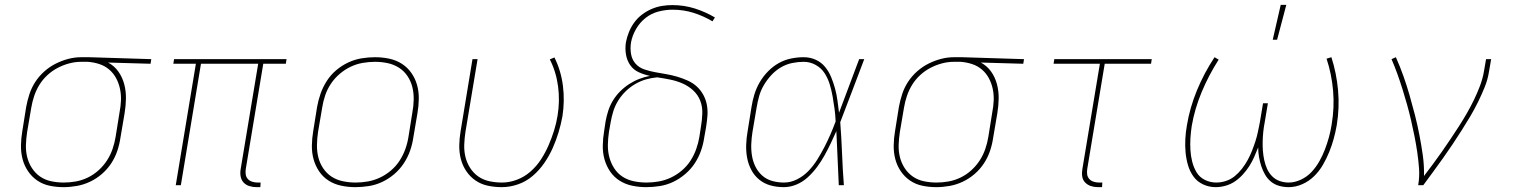

<svg xmlns="http://www.w3.org/2000/svg" viewBox="-20 -764 6240 792"><path d="M242 8Q212 8 184 2Q156 -4 133.5 -19.5Q111 -35 95.5 -58Q80 -81 73 -108Q66 -135 66.5 -164.5Q67 -194 72 -223L88 -323Q93 -350 101.5 -376Q110 -402 125.5 -426Q141 -450 163 -469.5Q185 -489 210 -501.5Q235 -514 261.5 -521Q288 -528 315 -528H348L604 -520L601 -501L426 -506Q452 -492 468.5 -468.5Q485 -445 492.5 -416.5Q500 -388 499.5 -357.5Q499 -327 494 -297L477 -197Q473 -169 464 -142Q455 -115 439 -90.5Q423 -66 400.5 -46.5Q378 -27 351.5 -14.5Q325 -2 297 3Q269 8 242 8ZM243 -11Q268 -11 293 -15.5Q318 -20 342 -31.5Q366 -43 386.5 -61.5Q407 -80 421.5 -102.5Q436 -125 444.5 -150Q453 -175 457 -200L473 -300Q478 -325 479 -349.5Q480 -374 475 -397.5Q470 -421 459 -441.5Q448 -462 430.5 -477Q413 -492 390.5 -499.5Q368 -507 343 -509H314Q290 -509 265.5 -502.5Q241 -496 218 -484Q195 -472 175.5 -454Q156 -436 142.5 -414Q129 -392 121 -368Q113 -344 109 -320L92 -220Q88 -194 87 -167.5Q86 -141 92 -116.5Q98 -92 111.5 -71Q125 -50 145 -36Q165 -22 190.5 -16.5Q216 -11 243 -11Z M1054 8H1038Q1023 8 1008.5 3.5Q994 -1 984.5 -11.5Q975 -22 972.5 -37Q970 -52 973 -68L1045 -501H809L726 0H705L788 -501H695L698 -520H1162L1159 -501H1066L994 -68Q992 -56 993.5 -45Q995 -34 1002 -26Q1009 -18 1020 -14.5Q1031 -11 1042 -11H1055Z M1446 8Q1416 8 1387.5 2Q1359 -4 1335.5 -19Q1312 -34 1296.5 -57Q1281 -80 1273.5 -107Q1266 -134 1266.5 -164Q1267 -194 1272 -223L1288 -323Q1293 -351 1302.5 -378Q1312 -405 1328 -430Q1344 -455 1367 -474.5Q1390 -494 1417 -506.5Q1444 -519 1472 -523.5Q1500 -528 1527 -528Q1557 -528 1585.5 -522Q1614 -516 1637.5 -501Q1661 -486 1677 -463Q1693 -440 1700.5 -413Q1708 -386 1707.5 -356Q1707 -326 1702 -297L1685 -197Q1681 -169 1671.5 -142Q1662 -115 1645.5 -90Q1629 -65 1606 -45.5Q1583 -26 1556.5 -13.5Q1530 -1 1501.5 3.5Q1473 8 1446 8ZM1447 -11Q1472 -11 1497.5 -15.5Q1523 -20 1547.5 -31.5Q1572 -43 1593 -61Q1614 -79 1628.5 -101.5Q1643 -124 1652 -149Q1661 -174 1665 -200L1681 -300Q1686 -326 1686.5 -353Q1687 -380 1681 -404.5Q1675 -429 1661 -450Q1647 -471 1626 -484.5Q1605 -498 1579.5 -503.5Q1554 -509 1527 -509Q1502 -509 1476 -504.5Q1450 -500 1426 -488.5Q1402 -477 1381 -459Q1360 -441 1345 -418.5Q1330 -396 1321.5 -371Q1313 -346 1309 -320L1292 -220Q1288 -194 1287.5 -167Q1287 -140 1293 -115.5Q1299 -91 1313 -70Q1327 -49 1347.5 -35.5Q1368 -22 1394 -16.5Q1420 -11 1447 -11Z M2050 8Q2020 8 1992 2Q1964 -4 1941.5 -19.5Q1919 -35 1903.5 -58Q1888 -81 1881 -108Q1874 -135 1874.5 -164.5Q1875 -194 1880 -223L1929 -520H1950L1900 -220Q1896 -194 1895 -167.5Q1894 -141 1900 -116.5Q1906 -92 1919.5 -71Q1933 -50 1953 -36Q1973 -22 1998.5 -16.5Q2024 -11 2051 -11Q2081 -11 2112 -22.5Q2143 -34 2168.5 -56.5Q2194 -79 2212 -107Q2230 -135 2243 -165Q2256 -195 2265.5 -225.5Q2275 -256 2280 -287Q2290 -348 2282 -408Q2274 -468 2248 -519L2267 -527Q2294 -473 2302 -410.5Q2310 -348 2300 -284Q2294 -251 2284 -218Q2274 -185 2260 -153.5Q2246 -122 2225.5 -92Q2205 -62 2177.5 -38.5Q2150 -15 2116.5 -3.5Q2083 8 2050 8Z M2646 8Q2616 8 2587.5 2Q2559 -4 2535.5 -19Q2512 -34 2496.5 -57Q2481 -80 2473.5 -107Q2466 -134 2466.5 -164Q2467 -194 2472 -223L2478 -263Q2482 -285 2489 -307Q2496 -329 2508.5 -349.5Q2521 -370 2538 -387Q2555 -404 2575 -417Q2595 -430 2617 -438.5Q2639 -447 2661 -451Q2637 -456 2615 -466Q2593 -476 2579.5 -495.5Q2566 -515 2562 -540Q2558 -565 2562 -590Q2566 -611 2574.5 -632Q2583 -653 2596.5 -671.5Q2610 -690 2628.5 -704Q2647 -718 2668 -727Q2689 -736 2710.5 -739.5Q2732 -743 2753 -743Q2802 -743 2846 -729Q2890 -715 2929 -692L2919 -676Q2882 -698 2841 -711Q2800 -724 2754 -724Q2726 -724 2696.5 -716.5Q2667 -709 2643 -690Q2619 -671 2603.5 -644Q2588 -617 2583 -589Q2579 -565 2583 -541.5Q2587 -518 2601.5 -501.5Q2616 -485 2638.5 -477.5Q2661 -470 2683.5 -466Q2706 -462 2729 -458Q2752 -454 2774 -447.5Q2796 -441 2817 -431.5Q2838 -422 2854 -407.5Q2870 -393 2881 -373Q2892 -353 2896 -330.5Q2900 -308 2898 -284Q2896 -260 2892 -236L2885 -197Q2881 -169 2871.5 -142Q2862 -115 2846 -90.5Q2830 -66 2806.5 -46Q2783 -26 2756.5 -13.5Q2730 -1 2701.5 3.5Q2673 8 2646 8ZM2647 -11Q2672 -11 2697.5 -15.5Q2723 -20 2747.5 -31.5Q2772 -43 2793 -61Q2814 -79 2828.5 -101.5Q2843 -124 2852 -149.5Q2861 -175 2865 -200L2871 -239Q2876 -267 2877 -295.5Q2878 -324 2868.5 -348.5Q2859 -373 2839.5 -391Q2820 -409 2796 -419.5Q2772 -430 2745.5 -435.5Q2719 -441 2691 -445Q2668 -443 2645 -436.5Q2622 -430 2600.5 -417.5Q2579 -405 2561 -387.5Q2543 -370 2530 -349Q2517 -328 2510 -305.5Q2503 -283 2499 -260L2492 -220Q2488 -194 2487.5 -167Q2487 -140 2493.5 -115.5Q2500 -91 2513.5 -70Q2527 -49 2547.5 -35.5Q2568 -22 2594 -16.5Q2620 -11 2647 -11Z M3213 8Q3185 8 3159 1Q3133 -6 3112.5 -22.5Q3092 -39 3079.5 -62.5Q3067 -86 3062 -112.5Q3057 -139 3058 -167Q3059 -195 3064 -223L3080 -323Q3084 -349 3092 -375Q3100 -401 3114 -425Q3128 -449 3148 -469.5Q3168 -490 3192 -503.5Q3216 -517 3242.5 -522.5Q3269 -528 3295 -528Q3322 -528 3345 -517.5Q3368 -507 3383.5 -488Q3399 -469 3408.5 -446Q3418 -423 3424.5 -399Q3431 -375 3434.5 -349.5Q3438 -324 3441 -299Q3462 -354 3482.5 -409.5Q3503 -465 3524 -520H3545Q3520 -455 3495.5 -389.5Q3471 -324 3446 -260Q3451 -195 3453.5 -130Q3456 -65 3461 0H3440Q3437 -56 3435 -111.5Q3433 -167 3430 -223Q3419 -198 3407 -173Q3395 -148 3381.5 -123.5Q3368 -99 3351 -76Q3334 -53 3313 -33.5Q3292 -14 3266 -3Q3240 8 3213 8ZM3214 -11Q3242 -11 3268.5 -24.5Q3295 -38 3315.5 -59.5Q3336 -81 3351.5 -106Q3367 -131 3380.5 -157Q3394 -183 3405.5 -209.5Q3417 -236 3427 -263Q3426 -289 3422.5 -315Q3419 -341 3414.5 -366.5Q3410 -392 3402.5 -416.5Q3395 -441 3381.5 -462Q3368 -483 3345 -496Q3322 -509 3295 -509Q3272 -509 3247.5 -504Q3223 -499 3201 -486Q3179 -473 3161.5 -454Q3144 -435 3131 -413Q3118 -391 3111.5 -367.5Q3105 -344 3101 -320L3084 -220Q3080 -195 3079 -170Q3078 -145 3082 -121Q3086 -97 3096.5 -76Q3107 -55 3124.5 -39.5Q3142 -24 3165.5 -17.5Q3189 -11 3214 -11Z M3842 8Q3812 8 3784 2Q3756 -4 3733.5 -19.5Q3711 -35 3695.5 -58Q3680 -81 3673 -108Q3666 -135 3666.5 -164.5Q3667 -194 3672 -223L3688 -323Q3693 -350 3701.5 -376Q3710 -402 3725.5 -426Q3741 -450 3763 -469.5Q3785 -489 3810 -501.5Q3835 -514 3861.5 -521Q3888 -528 3915 -528H3948L4204 -520L4201 -501L4026 -506Q4052 -492 4068.5 -468.5Q4085 -445 4092.5 -416.5Q4100 -388 4099.5 -357.5Q4099 -327 4094 -297L4077 -197Q4073 -169 4064 -142Q4055 -115 4039 -90.5Q4023 -66 4000.5 -46.5Q3978 -27 3951.5 -14.5Q3925 -2 3897 3Q3869 8 3842 8ZM3843 -11Q3868 -11 3893 -15.5Q3918 -20 3942 -31.5Q3966 -43 3986.5 -61.5Q4007 -80 4021.5 -102.5Q4036 -125 4044.5 -150Q4053 -175 4057 -200L4073 -300Q4078 -325 4079 -349.5Q4080 -374 4075 -397.5Q4070 -421 4059 -441.5Q4048 -462 4030.5 -477Q4013 -492 3990.5 -499.5Q3968 -507 3943 -509H3914Q3890 -509 3865.5 -502.5Q3841 -496 3818 -484Q3795 -472 3775.5 -454Q3756 -436 3742.5 -414Q3729 -392 3721 -368Q3713 -344 3709 -320L3692 -220Q3688 -194 3687 -167.5Q3686 -141 3692 -116.5Q3698 -92 3711.5 -71Q3725 -50 3745 -36Q3765 -22 3790.5 -16.5Q3816 -11 3843 -11Z M4526 8H4509Q4494 8 4480 3.5Q4466 -1 4456 -11.5Q4446 -22 4444 -37Q4442 -52 4445 -68L4517 -501H4326L4329 -520H4731L4728 -501H4537L4465 -68Q4463 -56 4464.5 -45Q4466 -34 4473 -26Q4480 -18 4491 -14.5Q4502 -11 4513 -11H4527Z M4995 8Q4967 8 4942.5 -3.5Q4918 -15 4903 -36Q4888 -57 4880.5 -82.5Q4873 -108 4870.5 -135.5Q4868 -163 4869.5 -191Q4871 -219 4876 -247Q4888 -320 4917.5 -391.5Q4947 -463 4990 -528L5007 -518Q4966 -454 4937 -384.5Q4908 -315 4896 -245Q4892 -219 4890.5 -194Q4889 -169 4890.5 -144.5Q4892 -120 4898 -96.5Q4904 -73 4916 -53Q4928 -33 4950 -22Q4972 -11 4997 -11Q5017 -11 5037 -17.5Q5057 -24 5073.5 -37.5Q5090 -51 5103.5 -68.5Q5117 -86 5127 -104.5Q5137 -123 5144.5 -142Q5152 -161 5158.5 -181Q5165 -201 5169 -220.5Q5173 -240 5177 -260L5190 -338H5210L5197 -260Q5193 -240 5191 -220Q5189 -200 5188.5 -180.5Q5188 -161 5189.5 -141.5Q5191 -122 5195 -103.5Q5199 -85 5206.5 -68Q5214 -51 5227 -37.5Q5240 -24 5258 -17.5Q5276 -11 5296 -11Q5321 -11 5346.5 -23Q5372 -35 5390.5 -55Q5409 -75 5422.5 -99Q5436 -123 5445.5 -148Q5455 -173 5462 -198.5Q5469 -224 5473 -250Q5485 -321 5479 -390Q5473 -459 5452 -522L5472 -528Q5493 -463 5499.5 -391.5Q5506 -320 5494 -247Q5489 -219 5481.5 -191.5Q5474 -164 5463 -137Q5452 -110 5437 -84Q5422 -58 5400.5 -37Q5379 -16 5351.5 -4Q5324 8 5296 8Q5275 8 5256 2.5Q5237 -3 5222.5 -15Q5208 -27 5198.5 -43.5Q5189 -60 5183 -78Q5177 -96 5173.5 -116Q5170 -136 5170 -156Q5162 -136 5153.5 -116.5Q5145 -97 5133.5 -79Q5122 -61 5107 -44.5Q5092 -28 5074.5 -16Q5057 -4 5036 2Q5015 8 4995 8ZM5230 -600 5263 -744H5286L5248 -600Z M5830 0Q5836 -35 5833.5 -69.5Q5831 -104 5826 -137.5Q5821 -171 5814.5 -203.5Q5808 -236 5800.5 -268.5Q5793 -301 5784 -333Q5775 -365 5765 -397Q5755 -429 5744 -459.5Q5733 -490 5720 -520L5738 -528Q5755 -490 5769 -450.5Q5783 -411 5794.5 -371Q5806 -331 5816.5 -290Q5827 -249 5835 -207.5Q5843 -166 5849 -124Q5855 -82 5854 -38Q5873 -63 5892 -88.5Q5911 -114 5929 -140Q5947 -166 5964.5 -192Q5982 -218 5999 -244.5Q6016 -271 6031.5 -298Q6047 -325 6060.5 -353Q6074 -381 6085 -410Q6096 -439 6101 -468L6110 -520H6131L6122 -468Q6117 -436 6104.5 -405Q6092 -374 6077 -343.5Q6062 -313 6044.5 -283.5Q6027 -254 6008.5 -225Q5990 -196 5971 -167.5Q5952 -139 5932 -111Q5912 -83 5891.5 -55Q5871 -27 5851 0Z"/></svg>

Font: Iosevka Aile Thin Oblique
Style: Regular
Weight: 100
Italic angle: -9°
Designer: Belleve Invis
Foundry: Belleve Invis
Version: Version 31.1.0; ttfautohint (v1.8.4)